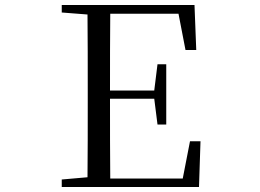

<svg xmlns="http://www.w3.org/2000/svg" viewBox="-20 -748 1040 768"><path d="M722 -548H765L758 -728H227V-698L330 -690C331 -591 331 -491 331 -391V-337C331 -236 331 -137 330 -39L227 -30V0H776L782 -183H740L711 -34H421C420 -133 420 -235 420 -353H597L610 -250H645V-491H610L597 -386H420C420 -495 420 -596 421 -693H694Z"/></svg>

Font: Harano Aji Mincho TW
Style: Regular
Weight: 400
Foundry: Masamichi Hosoda
Version: HaranoAjiMinchoTW-Regular version 20230610;ttx 4.39.4